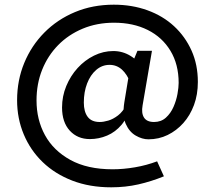

<svg xmlns="http://www.w3.org/2000/svg" viewBox="-20 -623 918 820"><path d="M364 -29Q311 -29 278 -65Q245 -101 245 -164Q245 -212 263 -255.5Q281 -299 311.5 -332.5Q342 -366 381.5 -385.5Q421 -405 464 -405Q545 -405 601 -319L539 -265Q523 -306 500.5 -326Q478 -346 448 -346Q416 -346 391 -324.5Q366 -303 352 -266.5Q338 -230 338 -185Q338 -146 354.5 -124Q371 -102 406 -102Q422 -102 442.5 -108Q463 -114 484 -130Q505 -146 520 -176L536 -171Q526 -122 499.5 -90.5Q473 -59 437.5 -44Q402 -29 364 -29ZM466 -603Q544 -603 610 -579Q676 -555 723.5 -511Q771 -467 798 -407Q825 -347 825 -273Q825 -219 808.5 -174.5Q792 -130 763 -97.5Q734 -65 696 -46.5Q658 -28 614 -28Q587 -28 559.5 -44Q532 -60 517 -94Q502 -128 511 -186L534 -326L567 -406H629L589 -173Q583 -140 595 -121Q607 -102 638 -102Q668 -102 688.5 -120.5Q709 -139 721 -166.5Q733 -194 738 -222Q743 -250 743 -269Q743 -348 708 -406Q673 -464 611 -495Q549 -526 467 -526Q394 -526 333 -500.5Q272 -475 228 -430Q184 -385 160 -325Q136 -265 136 -194Q136 -112 172 -46Q208 20 280.5 60Q353 100 461 100Q507 100 556.5 91.5Q606 83 651 66L680 130Q626 152 571 164.5Q516 177 455 177Q363 177 289 148.5Q215 120 162.5 69.5Q110 19 81.5 -49Q53 -117 53 -195Q53 -280 83.5 -354Q114 -428 169.5 -484Q225 -540 300.5 -571.5Q376 -603 466 -603Z"/></svg>

Font: Ysabeau Infant SemiBold
Style: Regular
Weight: 600
Designer: Christian Thalmann (Catharsis Fonts)
Version: Version 2.002; featfreeze: ss01,ss02,lnum